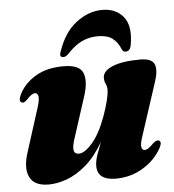

<svg xmlns="http://www.w3.org/2000/svg" viewBox="-51 -740 726 799"><g transform="rotate(-5 312.0 -340.0)"><path d="M593 -130Q606.5 -124 592.5 -98Q565.5 -49 514.2 -18.2Q463 12.5 401 12.5Q324 12.5 324 -47Q324 -67.5 333 -93.2Q342 -119 352 -145Q317.5 -85.5 277.2 -51Q237 -16.5 196.5 -2Q156 12.5 121 12.5Q60 12.5 41.5 -26.5Q23 -65.5 45 -131L101 -307Q113 -344 109.8 -357.5Q106.5 -371 96 -371Q82 -371 61 -347Q52.5 -339 47.8 -337.2Q43 -335.5 38 -337.5Q24 -343.5 38.5 -373Q60 -416 107 -444.2Q154 -472.5 223.5 -472.5Q291 -472.5 305.2 -437Q319.5 -401.5 298.5 -338L245 -172.5Q232.5 -135.5 235.8 -120Q239 -104.5 257 -104.5Q280.5 -104.5 312.8 -141Q345 -177.5 371.5 -249.5Q384 -284 391.2 -313.2Q398.5 -342.5 398.5 -359Q398.5 -373.5 393 -384.2Q387.5 -395 387.5 -409.5Q387.5 -438 428.5 -455.2Q469.5 -472.5 544.5 -472.5Q593.5 -472.5 603.8 -447Q614 -421.5 597.5 -373L526 -154Q515 -122.5 517.8 -109.2Q520.5 -96 530.5 -96Q538 -96 546.5 -101.5Q555 -107 570 -122Q583.5 -133.5 593 -130ZM376.5 -584.5Q341.5 -584.5 310.8 -570Q280 -555.5 250 -523Q238 -510.5 228 -510.5Q208.5 -510.5 218 -534.5Q245 -614 296.8 -653Q348.5 -692 405 -692Q462.5 -692 493.8 -653Q525 -614 510.5 -534.5Q506 -510.5 486.5 -510.5Q476.5 -510.5 471.5 -523Q459 -553 437.5 -568.8Q416 -584.5 376.5 -584.5Z"/></g></svg>

Font: Fraunces 72pt S000 Black
Style: Italic
Weight: 900
Italic angle: -16°
Version: Version 1.000; ttfautohint (v1.8.3)